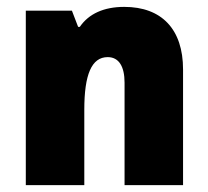

<svg xmlns="http://www.w3.org/2000/svg" viewBox="-20 -538 605 558"><path d="M55 0H225V-219C225 -321 246 -372 293 -372C326 -372 342 -344 342 -298V0H512V-336C512 -453 450 -518 341 -518C282 -518 238 -498 212 -460H207L189 -507H55Z"/></svg>

Font: Noto Sans Armenian Condensed Black
Style: Regular
Weight: 900
Width: 3
Designer: Monotype Design Team
Foundry: Monotype Imaging Inc.
Version: Version 2.008